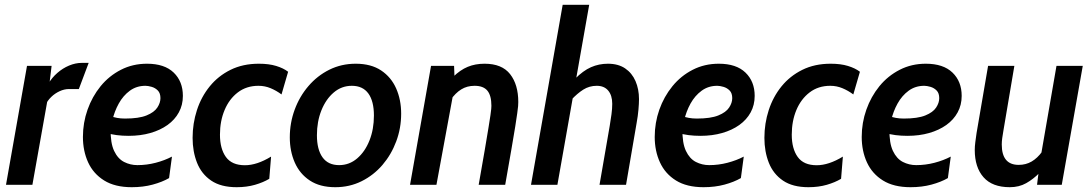

<svg xmlns="http://www.w3.org/2000/svg" viewBox="-20 -770 4552 800"><path d="M5 0 92.5 -495.5H195L177.5 -351L115 0ZM171 -335.5 182 -422Q196.5 -446.5 218.8 -466Q241 -485.5 267.8 -496.8Q294.5 -508 321 -508H349.5L308.5 -399H267.5Q248 -399 228.5 -390Q209 -381 194 -366.5Q179 -352 171 -335.5Z M435.5 -287.5Q453 -281.5 467.8 -278.8Q482.5 -276 501 -276Q558.5 -276 590.5 -289Q622.5 -302 635.5 -321.8Q648.5 -341.5 648.5 -361Q648.5 -382 637.5 -393Q626.5 -404 611.8 -408.2Q597 -412.5 586 -412.5Q549 -412.5 521 -392Q493 -371.5 474.8 -338.5Q456.5 -305.5 448 -267.5L441 -231.5Q440 -174 455.5 -141.2Q471 -108.5 497 -95.2Q523 -82 552.5 -82Q591.5 -82 628.8 -91.8Q666 -101.5 696.5 -117.5L684.5 -28Q656 -11.5 616.2 -0.8Q576.5 10 529 10Q459 10 414 -18Q369 -46 347.2 -93.5Q325.5 -141 325.5 -199.5Q325.5 -258.5 344.8 -313Q364 -367.5 399.2 -410.8Q434.5 -454 483.8 -479.2Q533 -504.5 592.5 -504.5Q665.5 -504.5 703.8 -467.5Q742 -430.5 742 -370.5Q742 -332.5 725.2 -301.8Q708.5 -271 678 -249.2Q647.5 -227.5 606.5 -215.8Q565.5 -204 516 -204Q490 -204 466.5 -207Q443 -210 428 -215.5Z M966 10Q900.5 10 860 -17.5Q819.5 -45 801 -91.8Q782.5 -138.5 782.5 -195.5Q782.5 -255.5 800.5 -311Q818.5 -366.5 853.8 -410Q889 -453.5 940.5 -479Q992 -504.5 1058.5 -504.5Q1100.5 -504.5 1130.8 -495.2Q1161 -486 1180.5 -471L1153 -376.5Q1131.5 -392.5 1107.5 -402.5Q1083.5 -412.5 1057 -412.5Q1007 -412.5 971 -385Q935 -357.5 915.8 -311.5Q896.5 -265.5 896.5 -209Q896.5 -150.5 921.2 -116Q946 -81.5 1000.5 -81.5Q1050.5 -81.5 1109.5 -117.5L1102 -25Q1077 -10 1042.5 0Q1008 10 966 10Z M1377 10Q1313 10 1271 -17.8Q1229 -45.5 1208.2 -92.8Q1187.5 -140 1187.5 -197.5Q1187.5 -258 1207.8 -313Q1228 -368 1265 -411.2Q1302 -454.5 1352.2 -479.5Q1402.5 -504.5 1462 -504.5Q1526 -504.5 1568 -476.5Q1610 -448.5 1630.8 -401.2Q1651.5 -354 1651.5 -296.5Q1651.5 -236 1631 -181Q1610.5 -126 1573.8 -83Q1537 -40 1486.8 -15Q1436.5 10 1377 10ZM1393 -82Q1435.5 -82 1468.2 -110Q1501 -138 1519.5 -184.8Q1538 -231.5 1538 -288.5Q1538 -348.5 1514.8 -380.5Q1491.5 -412.5 1446 -412.5Q1403.5 -412.5 1370.8 -384.8Q1338 -357 1319.2 -310.2Q1300.5 -263.5 1300.5 -206.5Q1300.5 -147 1323.8 -114.5Q1347 -82 1393 -82Z M1688.5 0 1776 -495.5H1872L1875 -415L1798.5 0ZM1974.5 0Q1990 -87.5 1999.8 -145Q2009.5 -202.5 2015.2 -237Q2021 -271.5 2023.5 -289.8Q2026 -308 2026.8 -316Q2027.5 -324 2027.5 -329Q2027.5 -372 2010.8 -392.2Q1994 -412.5 1957.5 -412.5Q1926 -412.5 1901.8 -397.5Q1877.5 -382.5 1857 -353L1868.5 -450Q1897.5 -478.5 1928.8 -491.5Q1960 -504.5 1999 -504.5Q2071.5 -504.5 2105.5 -461Q2139.5 -417.5 2139.5 -345Q2139.5 -338 2138.8 -328Q2138 -318 2135.2 -298.2Q2132.5 -278.5 2126.8 -242.5Q2121 -206.5 2110.8 -147.5Q2100.5 -88.5 2085 0Z M2192.5 0 2324.5 -750H2435L2302.5 0ZM2478 0 2520.5 -245.5Q2524.5 -270 2527.8 -293.5Q2531 -317 2531 -337.5Q2531 -372.5 2514.2 -392.5Q2497.5 -412.5 2466.5 -412.5Q2435.5 -412.5 2410.2 -396.5Q2385 -380.5 2360 -353.5L2375.5 -441Q2409.5 -475.5 2442.5 -490Q2475.5 -504.5 2513 -504.5Q2556 -504.5 2584.8 -485Q2613.5 -465.5 2628 -432Q2642.5 -398.5 2642.5 -357Q2642.5 -339 2640.2 -313Q2638 -287 2632.5 -257L2588.5 0Z M2818 -287.5Q2835.5 -281.5 2850.2 -278.8Q2865 -276 2883.5 -276Q2941 -276 2973 -289Q3005 -302 3018 -321.8Q3031 -341.5 3031 -361Q3031 -382 3020 -393Q3009 -404 2994.2 -408.2Q2979.5 -412.5 2968.5 -412.5Q2931.5 -412.5 2903.5 -392Q2875.5 -371.5 2857.2 -338.5Q2839 -305.5 2830.5 -267.5L2823.5 -231.5Q2822.5 -174 2838 -141.2Q2853.5 -108.5 2879.5 -95.2Q2905.5 -82 2935 -82Q2974 -82 3011.2 -91.8Q3048.5 -101.5 3079 -117.5L3067 -28Q3038.5 -11.5 2998.8 -0.8Q2959 10 2911.5 10Q2841.5 10 2796.5 -18Q2751.5 -46 2729.8 -93.5Q2708 -141 2708 -199.5Q2708 -258.5 2727.2 -313Q2746.5 -367.5 2781.8 -410.8Q2817 -454 2866.2 -479.2Q2915.5 -504.5 2975 -504.5Q3048 -504.5 3086.2 -467.5Q3124.5 -430.5 3124.5 -370.5Q3124.5 -332.5 3107.8 -301.8Q3091 -271 3060.5 -249.2Q3030 -227.5 2989 -215.8Q2948 -204 2898.5 -204Q2872.5 -204 2849 -207Q2825.5 -210 2810.5 -215.5Z M3348.5 10Q3283 10 3242.5 -17.5Q3202 -45 3183.5 -91.8Q3165 -138.5 3165 -195.5Q3165 -255.5 3183 -311Q3201 -366.5 3236.2 -410Q3271.5 -453.5 3323 -479Q3374.5 -504.5 3441 -504.5Q3483 -504.5 3513.2 -495.2Q3543.5 -486 3563 -471L3535.5 -376.5Q3514 -392.5 3490 -402.5Q3466 -412.5 3439.5 -412.5Q3389.5 -412.5 3353.5 -385Q3317.5 -357.5 3298.2 -311.5Q3279 -265.5 3279 -209Q3279 -150.5 3303.8 -116Q3328.5 -81.5 3383 -81.5Q3433 -81.5 3492 -117.5L3484.5 -25Q3459.5 -10 3425 0Q3390.5 10 3348.5 10Z M3680.5 -287.5Q3698 -281.5 3712.8 -278.8Q3727.5 -276 3746 -276Q3803.5 -276 3835.5 -289Q3867.5 -302 3880.5 -321.8Q3893.5 -341.5 3893.5 -361Q3893.5 -382 3882.5 -393Q3871.5 -404 3856.8 -408.2Q3842 -412.5 3831 -412.5Q3794 -412.5 3766 -392Q3738 -371.5 3719.8 -338.5Q3701.5 -305.5 3693 -267.5L3686 -231.5Q3685 -174 3700.5 -141.2Q3716 -108.5 3742 -95.2Q3768 -82 3797.5 -82Q3836.5 -82 3873.8 -91.8Q3911 -101.5 3941.5 -117.5L3929.5 -28Q3901 -11.5 3861.2 -0.8Q3821.5 10 3774 10Q3704 10 3659 -18Q3614 -46 3592.2 -93.5Q3570.5 -141 3570.5 -199.5Q3570.5 -258.5 3589.8 -313Q3609 -367.5 3644.2 -410.8Q3679.5 -454 3728.8 -479.2Q3778 -504.5 3837.5 -504.5Q3910.5 -504.5 3948.8 -467.5Q3987 -430.5 3987 -370.5Q3987 -332.5 3970.2 -301.8Q3953.5 -271 3923 -249.2Q3892.5 -227.5 3851.5 -215.8Q3810.5 -204 3761 -204Q3735 -204 3711.5 -207Q3688 -210 3673 -215.5Z M4187.5 10Q4114.5 10 4078 -31.5Q4041.5 -73 4041.5 -145Q4041.5 -160 4043.8 -177.8Q4046 -195.5 4049 -215.5L4097 -495.5H4206.5L4161 -226.5Q4158 -209 4156 -194.8Q4154 -180.5 4154 -168Q4154 -83 4224.5 -83Q4254.5 -83 4278.5 -97Q4302.5 -111 4322.5 -138.5L4311.5 -50Q4285.5 -23.5 4255.8 -6.8Q4226 10 4187.5 10ZM4301 0 4313.5 -100.5 4382 -495.5H4491.5L4404 0Z"/></svg>

Font: Cabin SemiCondensedSemiBold
Style: Italic
Weight: 600
Width: 4
Italic angle: -10°
Designer: Pablo Impallari
Foundry: Pablo Impallari. http://www.impallari.com Igino Marini. http://www.ikern.com
Version: Version 3.001